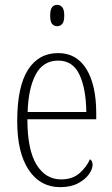

<svg xmlns="http://www.w3.org/2000/svg" viewBox="-20 -762 463 792"><path d="M228 10Q146 10 98.5 -61Q51 -132 51 -262Q51 -404 95 -473.5Q139 -543 220 -543Q296 -543 336.5 -477Q377 -411 377 -294V-270H93Q93 -144 130.5 -83Q168 -22 232 -22Q279 -22 308 -47.5Q337 -73 351 -105Q362 -99 362 -82Q362 -65 347 -43.5Q332 -22 302 -6Q272 10 228 10ZM336 -300Q335 -395 308 -453.5Q281 -512 220 -512Q158 -512 127.5 -455Q97 -398 94 -300ZM216 -654Q203 -654 195 -663Q187 -672 187 -698Q187 -723 195 -732.5Q203 -742 216 -742Q228 -742 236.5 -732.5Q245 -723 245 -698Q245 -672 236.5 -663Q228 -654 216 -654Z"/></svg>

Font: Noto Serif Tamil Condensed ExtraLight
Style: Regular
Weight: 200
Width: 3
Designer: Indian Type Foundry, Tom Grace, and the Monotype Design Team
Foundry: Monotype Imaging Inc.
Version: Version 2.004; ttfautohint (v1.8.4.7-5d5b)